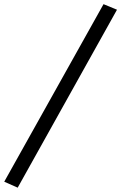

<svg xmlns="http://www.w3.org/2000/svg" viewBox="-152 -741 576 913"><path d="M-67.9 151.4 -131.8 123 340.3 -721.2 404.3 -694.8Z"/></svg>

Font: Elstob 8pt SemiBold
Style: Italic
Weight: 600
Italic angle: -20°
Designer: Peter S. Baker
Version: Version 1.015